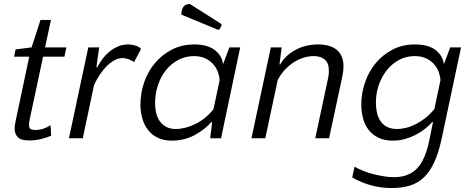

<svg xmlns="http://www.w3.org/2000/svg" viewBox="-20 -700 2392 972"><path d="M128 -413H51L59 -450L140 -460L185 -599H238L208 -460H316L306 -413H198L130 -94Q127 -79 127 -68Q127 -52 134.5 -47Q142 -42 158 -42Q181 -42 201 -49Q221 -56 236 -66L239 -13Q221 -5 191.5 3Q162 11 129 11Q84 11 69 -6.5Q54 -24 54 -49Q54 -59 56 -70Q58 -81 60 -92Z M659 -386Q645 -395 630 -400.5Q615 -406 600 -406Q580 -406 559.5 -395Q539 -384 520 -365Q501 -346 484.5 -321Q468 -296 456 -269L399 0H329L427 -460H482L468 -359H472Q484 -382 500 -403Q516 -424 536 -440Q556 -456 579 -465.5Q602 -475 629 -475Q648 -475 667.5 -468.5Q687 -462 694 -452Z M1084 -549 898 -626Q898 -649 907.5 -664Q917 -679 941 -680L1100 -579L1102 -572L1092 -552ZM1196 -460 1099 0H1044L1054 -82H1050Q1018 -45 966 -16.5Q914 12 850 12Q809 12 779 -2.5Q749 -17 729.5 -42Q710 -67 700.5 -100.5Q691 -134 691 -171Q691 -228 709.5 -282.5Q728 -337 763.5 -379.5Q799 -422 849.5 -448.5Q900 -475 964 -475Q1031 -475 1068 -446Q1105 -417 1109 -374L1141 -460ZM870 -47Q918 -47 970.5 -73Q1023 -99 1061 -148L1092 -295Q1086 -352 1050.5 -384Q1015 -416 962 -416Q920 -416 883.5 -397Q847 -378 821 -346Q795 -314 780 -270Q765 -226 765 -177Q765 -152 770.5 -128.5Q776 -105 788.5 -87Q801 -69 821 -58Q841 -47 870 -47Z M1576 0 1641 -304Q1645 -323 1645 -342Q1645 -381 1624 -398.5Q1603 -416 1568 -416Q1543 -416 1517 -408Q1491 -400 1467 -384.5Q1443 -369 1422 -346.5Q1401 -324 1386 -295L1323 0H1253L1351 -460H1406L1395 -374H1399Q1421 -416 1472.5 -445.5Q1524 -475 1591 -475Q1618 -475 1641.5 -469Q1665 -463 1682 -450Q1699 -437 1709 -416Q1719 -395 1719 -364Q1719 -341 1713 -313L1646 0Z M1990 -47Q2013 -47 2038 -53.5Q2063 -60 2088 -73Q2113 -86 2136.5 -105Q2160 -124 2179 -148L2210 -295Q2204 -352 2168.5 -384Q2133 -416 2079 -416Q2037 -416 2001 -397Q1965 -378 1939 -345.5Q1913 -313 1898 -270.5Q1883 -228 1883 -180Q1883 -153 1888.5 -129Q1894 -105 1906.5 -86.5Q1919 -68 1939.5 -57.5Q1960 -47 1990 -47ZM1775 144Q1796 156 1821.5 166Q1847 176 1873.5 182.5Q1900 189 1926 193Q1952 197 1974 197Q2049 197 2091.5 152.5Q2134 108 2154 7L2172 -82H2168Q2152 -64 2130.5 -47Q2109 -30 2083.5 -17Q2058 -4 2029 4Q2000 12 1969 12Q1927 12 1896.5 -2.5Q1866 -17 1846.5 -42Q1827 -67 1818 -100.5Q1809 -134 1809 -172Q1809 -227 1827.5 -281.5Q1846 -336 1881 -379Q1916 -422 1966.5 -448.5Q2017 -475 2081 -475Q2150 -475 2186.5 -445.5Q2223 -416 2227 -374L2259 -460H2314L2215 6Q2200 74 2178.5 121Q2157 168 2127 197Q2097 226 2056.5 239Q2016 252 1963 252Q1856 252 1763 198Z"/></svg>

Font: Quattrocento Sans
Style: Italic
Weight: 400
Designer: Pablo Impallari
Foundry: Pablo Impallari, Igino Marini, Brenda Gallo
Version: Version 2.000